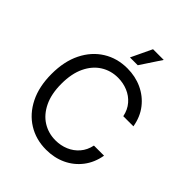

<svg xmlns="http://www.w3.org/2000/svg" viewBox="-258 -1089 1246 1246"><g transform="rotate(45 365.0 -466.0)"><path d="M382.3 9.8Q289.1 9.8 216.1 -35.4Q143.1 -80.6 101.3 -164.3Q59.6 -248 59.6 -363.3Q59.6 -479 101.3 -562.7Q143.1 -646.5 216.1 -691.9Q289.1 -737.3 382.3 -737.3Q456.1 -737.3 517.8 -708.7Q579.6 -680.2 621.3 -627Q663.1 -573.7 675.8 -498.5H583Q572.8 -548.3 543.2 -582.5Q513.7 -616.7 471.7 -634Q429.7 -651.4 382.3 -651.4Q316.9 -651.4 264.2 -618.2Q211.4 -585 180.7 -520.8Q149.9 -456.5 149.9 -363.3Q149.9 -270.5 180.9 -206.3Q211.9 -142.1 264.6 -109.1Q317.4 -76.2 382.3 -76.2Q430.2 -76.2 471.9 -93.8Q513.7 -111.3 543.2 -145.5Q572.8 -179.7 583 -229H675.8Q663.1 -155.3 621.8 -101.6Q580.6 -47.9 518.8 -19Q457 9.8 382.3 9.8ZM343.8 -798.8 412.1 -942.4H510.3L415.5 -798.8Z"/></g></svg>

Font: Inter
Style: Regular
Weight: 400
Designer: Rasmus Andersson
Foundry: rsms
Version: Version 4.001;git-9221beed3